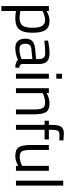

<svg xmlns="http://www.w3.org/2000/svg" viewBox="943 -1712 990 2917"><g transform="rotate(90 1438.5 -253.0)"><path d="M72 222V-500H146V-464Q222 -510 296 -510Q391 -510 434 -449.5Q477 -389 477 -250Q477 -111 426.5 -50.5Q376 10 259 10Q198 10 147 -1V222ZM285 -443Q255 -443 220.5 -433Q186 -423 166 -413L147 -403V-66Q218 -55 255 -55Q336 -55 368.5 -101Q401 -147 401 -251Q401 -355 371.5 -399Q342 -443 285 -443Z M952 -349V-93Q955 -56 1010 -49L1007 10Q928 10 888 -30Q798 10 708 10Q639 10 603 -29Q567 -68 567 -141Q567 -214 604 -248.5Q641 -283 720 -291L877 -306V-349Q877 -400 855 -422Q833 -444 795 -444Q715 -444 629 -434L598 -431L595 -488Q705 -510 790 -510Q875 -510 913.5 -471Q952 -432 952 -349ZM644 -145Q644 -53 720 -53Q788 -53 854 -76L877 -84V-249L729 -235Q684 -231 664 -209Q644 -187 644 -145Z M1100 0V-500H1175V0ZM1100 -613V-700H1175V-613Z M1394 0H1319V-500H1393V-465Q1474 -510 1548 -510Q1648 -510 1682.5 -456Q1717 -402 1717 -264V0H1643V-262Q1643 -366 1622.5 -404.5Q1602 -443 1535 -443Q1503 -443 1467.5 -433.5Q1432 -424 1413 -415L1394 -406Z M1952 -435V0H1877V-435H1814V-500H1877V-545Q1877 -651 1907 -689.5Q1937 -728 2012 -728L2113 -721L2112 -659Q2056 -661 2019.5 -661Q1983 -661 1967.5 -637Q1952 -613 1952 -544V-500H2097V-435Z M2499 -500H2574V0H2499V-35Q2424 10 2351 10Q2249 10 2215.5 -43Q2182 -96 2182 -239V-500H2257V-240Q2257 -131 2276 -94Q2295 -57 2362 -57Q2395 -57 2429 -66.5Q2463 -76 2481 -85L2499 -94Z M2724 0V-718H2799V0Z"/></g></svg>

Font: Titillium Web
Style: Regular
Weight: 400
Version: Version 1.001;PS 57.000;hotconv 1.0.70;makeotf.lib2.5.55311